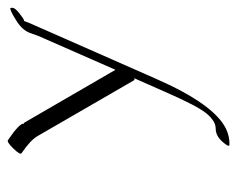

<svg xmlns="http://www.w3.org/2000/svg" viewBox="-78 -290 607 491"><g transform="rotate(-90 225.5 -44.5)"><path d="M448.7 -321.8Q451.7 -322.3 450.9 -315.4Q450.2 -308.6 436.5 -298.1Q422.9 -287.6 420.7 -287.1Q418.5 -286.6 417.5 -286.6Q417 -285.6 415.3 -281.2Q413.6 -276.9 412.6 -273.9L270 49.8Q205.1 198.2 142.6 229.5Q123 239.3 101.1 238.8Q92.8 238.8 108.2 221.2Q123.5 203.6 142.3 203.6Q161.1 203.6 180.7 180.2Q200.2 156.7 236.3 73.7L271 -4.9Q267.1 -2.9 265.6 -5.4L123 -252Q112.8 -270 79.1 -293Q74.2 -296.4 91.1 -313.7Q107.9 -331.1 112.8 -327.6Q157.2 -297.4 154.8 -286.6Q157.2 -287.1 157.7 -285.2L292.5 -52.7L378.9 -249.5Q379.9 -252 386.7 -271.2Q393.6 -290.5 417 -305.4Q440.4 -320.3 448.7 -321.8Z"/></g></svg>

Font: ML-NILA05
Style: Regular
Weight: 400
Designer: CLT@C-DIT
Version: Version ML-NILA05 1.0